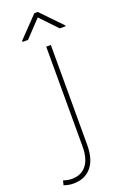

<svg xmlns="http://www.w3.org/2000/svg" viewBox="-253 -768 655 1032"><g transform="rotate(-20 74.5 -252.5)"><path d="M90.8 -528.3H117.2V43.5Q117.2 126 80.3 169.7Q43.5 213.4 -22 213.4Q-37.1 213.4 -49.8 210.9Q-62.5 208.5 -76.7 203.6L-70.3 178.2Q-62.5 181.2 -49.1 184.1Q-35.6 187 -22 187Q32.2 187 61.5 149.7Q90.8 112.3 90.8 43.5ZM111.8 -719.2 226.1 -600.6V-595.7H192.9L101.6 -691.4L11.2 -595.7H-20V-602.5L92.3 -719.2Z"/></g></svg>

Font: Vazirmatn UI FD Thin
Style: Regular
Weight: 100
Designer: Saber Rastikerdar
Foundry: Saber Rastikerdar
Version: Version 33.003